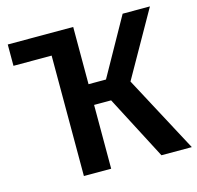

<svg xmlns="http://www.w3.org/2000/svg" viewBox="-102 -798 928 904"><g transform="rotate(-15 362.5 -345.5)"><path d="M724 0H576L414 -311H331V0H198V-587H12V-691H331V-412H416L572 -691H705L525 -373Z"/></g></svg>

Font: Trujillo Medium
Style: Regular
Weight: 500
Designer: Fira Sans original fonts by bBox Type GmbH, Carrois Corporate GbR, & Edenspiekermann AG / Changes by Cristiano Sobral
Foundry: Fira Sans original fonts by bBox Type GmbH, Carrois Corporate GbR, & Edenspiekermann AG / Changes by Cristiano Sobral
Version: Version 4.301;October 17, 2021;FontCreator 14.0.0.2814 64-bi